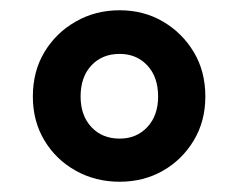

<svg xmlns="http://www.w3.org/2000/svg" viewBox="-20 -805 463 374"><path d="M213 -451Q166 -451 127.5 -472.5Q89 -494 66.5 -531.5Q44 -569 44 -617Q44 -666 66.5 -703.5Q89 -741 127.5 -763Q166 -785 213 -785Q260 -785 297.5 -763Q335 -741 357.5 -703.5Q380 -666 380 -617Q380 -569 357.5 -531.5Q335 -494 297.5 -472.5Q260 -451 213 -451ZM213 -535Q246 -535 267 -557.5Q288 -580 288 -617Q288 -655 267 -677.5Q246 -700 213 -700Q179 -700 158 -677.5Q137 -655 137 -617Q137 -580 158 -557.5Q179 -535 213 -535Z"/></svg>

Font: Source Han Sans TC Heavy
Style: Regular
Weight: 900
Designer: Ryoko NISHIZUKA Ë•øÂ°öÊ∂ºÂ≠ê (kana, bopomofo & ideographs); Paul D. Hunt (Latin, Greek & Cyrillic); Sandoll Communicatio
Foundry: Adobe
Version: Version 2.004;hotconv 1.0.118;makeotfexe 2.5.65603